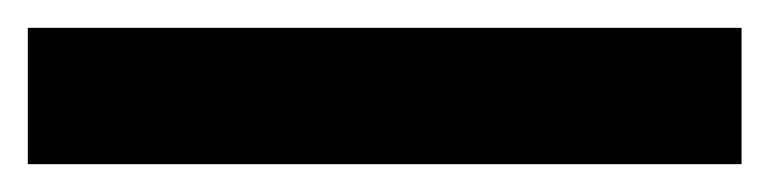

<svg xmlns="http://www.w3.org/2000/svg" viewBox="-20 -17 553 138"><path d="M0 3H513V101H0Z"/></svg>

Font: Spartan MB
Style: Regular
Weight: 900
Designer: Matt Bailey
Foundry: Matt Bailey
Version: Version 001.001